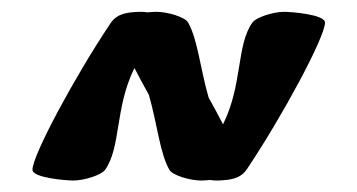

<svg xmlns="http://www.w3.org/2000/svg" viewBox="-20 -738 620 333"><path d="M221.6 -717.5C200.8 -716.6 183 -715 171.3 -697.1C109 -604 36.3 -468.5 36.3 -443.6C36.3 -429.4 95.4 -424.9 107.2 -424.9C126.4 -424.9 155.8 -434.5 162.2 -443.4C190.2 -482.7 179 -551.4 213.2 -620C220.7 -605.5 229.1 -589.8 238.2 -573.5C253.1 -521.7 257 -473.1 273.8 -443.4C279.2 -433.9 309.6 -424.9 328.8 -424.9C331.7 -424.9 337.4 -425.2 344.3 -425.8C348.8 -425.1 353.5 -424.8 358.4 -424.9C379.2 -425.9 397 -427.4 408.7 -445.3C471 -538.4 543.7 -673.9 543.7 -698.8C543.7 -713 484.6 -717.5 472.8 -717.5C453.6 -717.5 424.2 -707.9 417.8 -699C389.8 -659.8 401 -591 366.8 -522.4C359.3 -536.9 350.9 -552.6 341.8 -568.9C326.9 -620.7 323 -669.3 306.2 -699C300.8 -708.6 270.4 -717.5 251.2 -717.5C248.3 -717.5 242.6 -717.2 235.7 -716.6C231.2 -717.4 226.5 -717.6 221.6 -717.5Z"/></svg>

Font: Chromatic Etruscan
Style: Regular
Weight: 400
Version: Version 000.910